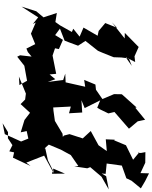

<svg xmlns="http://www.w3.org/2000/svg" viewBox="136 -1109 1171 1483"><g transform="rotate(90 721.5 -367.5)"><path d="M555 -165 550 -216 409 -188 353 -207 359 -237 288 -268 251 -208 201 -245 294 -281 309 -320 333 -385 296 -442 372 -538 380 -556 388 -575 422 -660 424 -719 431 -777 489 -800 422 -753 459 -826 415 -821 343 -853 234 -746 277 -745 152 -646 195 -687 158 -595 219 -544 256 -536 193 -427 263 -397 202 -348 227 -337 176 -246 136 -190 193 -203 80 -221 114 -118 67 -62 31 52 114 -77 165 -36 154 -58 240 -21 321 -54 355 14 382 3 417 -26 407 63 418 85 488 30 604 9 637 68 571 72 703 18 749 24 784 59 851 -14 907 29 1002 58 992 12 1096 -11 1048 -7 1073 55 1016 181 932 198 1001 156 1048 157 1101 122 1149 146 1157 109 1198 118 1262 -18 1236 15 1182 -123 1316 -196 1282 -192 1321 -284 1322 -183 1297 -191 1218 -152 1127 -132 1125 -127 1097 -159 1136 -252 1178 -329 1262 -387 1265 -356 1280 -456 1271 -479 1345 -566 1443 -622 1341 -602 1320 -567 1323 -598 1243 -606 1259 -723 1357 -758 1376 -798 1435 -870 1379 -903 1319 -933 1317 -867 1237 -904 1155 -905 1161 -873V-847L1156 -858L1214 -810L1102 -755L1064 -664L1059 -668L1056 -599L1147 -607L1102 -543L992 -483L1049 -421L1016 -319L1027 -276L1070 -240L1098 -258L1086 -272L1013 -265L914 -206L835 -195L810 -193L803 -329L855 -315L849 -417L754 -411L815 -436L755 -556L812 -533L825 -555L856 -619L845 -666L974 -778L917 -846L905 -903L812 -827L810 -837L708 -723L707 -663L745 -573L651 -508L708 -527L633 -519L597 -432L650 -440L616 -289L549 -286L598 -270L613 -151L592 -209Z"/></g></svg>

Font: Hussar Lance
Style: Italic
Weight: 700
Foundry: Cannot Into Space Fonts, PlusOne Fonts
Version: Version 2.27